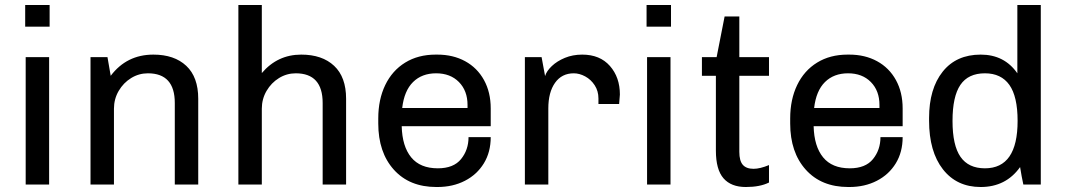

<svg xmlns="http://www.w3.org/2000/svg" viewBox="-20 -740 4277 770"><path d="M179 -633H81V-720H179ZM177 0H83V-511H177Z M775 -344V0H681V-327Q681 -446 573 -446Q537 -446 506 -427Q475 -408 456 -375.5Q437 -343 437 -304V0H343V-511H411L424 -436Q488 -521 595 -521Q679 -521 727 -476Q775 -431 775 -344Z M1030 -447Q1093 -521 1188 -521Q1272 -521 1320 -476Q1368 -431 1368 -344V0H1274V-327Q1274 -446 1166 -446Q1130 -446 1099 -427Q1068 -408 1049 -375.5Q1030 -343 1030 -304V0H936V-720H1030Z M1948 -305V-234H1591Q1593 -153 1629 -109Q1665 -65 1736 -65Q1799 -65 1829 -102Q1859 -139 1859 -190H1948Q1948 -130 1920.5 -85Q1893 -40 1844.5 -15Q1796 10 1734 10H1730Q1622 10 1559.5 -59.5Q1497 -129 1497 -245V-265Q1497 -341 1525 -399Q1553 -457 1605 -489Q1657 -521 1727 -521H1734Q1797 -521 1845.5 -494.5Q1894 -468 1921 -419Q1948 -370 1948 -305ZM1593 -307H1855V-319Q1855 -376 1820.5 -411Q1786 -446 1729 -446Q1672 -446 1636.5 -411Q1601 -376 1593 -307Z M2466 -361 2463 -323H2380V-345Q2380 -375 2365 -398Q2350 -421 2327 -433.5Q2304 -446 2281 -446Q2233 -446 2206 -408Q2179 -370 2179 -305V0H2085V-511H2152L2166 -435Q2172 -455 2193 -475Q2214 -495 2245.5 -508Q2277 -521 2315 -521Q2386 -521 2426 -475.5Q2466 -430 2466 -361Z M2671 -633H2573V-720H2671ZM2669 0H2575V-511H2669Z M2945 -511H3064V-436H2945V-131Q2945 -95 2959 -79Q2973 -63 3002 -63Q3028 -63 3064 -78V-8Q3028 10 2971 10Q2912 10 2881.5 -25Q2851 -60 2851 -136V-436H2795V-511H2854L2886 -674H2945Z M3600 -305V-234H3243Q3245 -153 3281 -109Q3317 -65 3388 -65Q3451 -65 3481 -102Q3511 -139 3511 -190H3600Q3600 -130 3572.5 -85Q3545 -40 3496.5 -15Q3448 10 3386 10H3382Q3274 10 3211.5 -59.5Q3149 -129 3149 -245V-265Q3149 -341 3177 -399Q3205 -457 3257 -489Q3309 -521 3379 -521H3386Q3449 -521 3497.5 -494.5Q3546 -468 3573 -419Q3600 -370 3600 -305ZM3245 -307H3507V-319Q3507 -376 3472.5 -411Q3438 -446 3381 -446Q3324 -446 3288.5 -411Q3253 -376 3245 -307Z M4154 0H4084Q4077 -32 4071 -70Q4014 10 3913 10Q3817 10 3761.5 -61Q3706 -132 3706 -256V-267Q3706 -384 3760.5 -452.5Q3815 -521 3913 -521Q4008 -521 4060 -446V-720H4154ZM3800 -255Q3800 -157 3832 -111Q3864 -65 3930 -65Q4061 -65 4061 -255Q4061 -353 4028 -399.5Q3995 -446 3930 -446Q3863 -446 3831.5 -399.5Q3800 -353 3800 -255Z"/></svg>

Font: Chivo
Style: Regular
Weight: 400
Designer: Hector Gatti
Foundry: Omnibus-Type
Version: Version 1.003